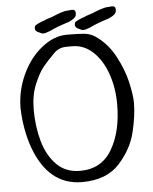

<svg xmlns="http://www.w3.org/2000/svg" viewBox="-57 -887 754 946"><g transform="rotate(-5 319.5 -414.0)"><path d="M302 -777Q254 -762 217 -744Q213 -743 202.5 -739Q192 -735 185 -735Q175 -735 164 -742Q144 -749 144 -764Q144 -766 146 -774Q147 -779 166 -787.5Q185 -796 196 -799Q202 -803 218 -807.5Q234 -812 257 -822L279 -830Q300 -837 314 -837L334 -839Q352 -839 352 -822Q352 -815 351 -811Q348 -800 331.5 -790Q315 -780 302 -777ZM500 -777Q452 -762 415 -744Q411 -743 400.5 -739Q390 -735 383 -735Q373 -735 362 -742Q342 -749 342 -764Q342 -766 344 -774Q345 -779 364 -787.5Q383 -796 394 -799Q400 -803 416 -807.5Q432 -812 455 -822L477 -830Q498 -837 512 -837L532 -839Q550 -839 550 -822Q550 -815 549 -811Q546 -800 529.5 -790Q513 -780 500 -777ZM599 -356Q599 -294 579.5 -212Q560 -130 496 -59.5Q432 11 311 11Q145 11 75 -182Q44 -269 40 -376Q40 -464 77 -543.5Q114 -623 174.5 -671Q235 -719 299 -719Q357 -719 385.5 -716Q414 -713 437 -698Q497 -658 533.5 -590Q570 -522 584.5 -457.5Q599 -393 599 -356ZM516 -356Q516 -438 491.5 -507.5Q467 -577 422.5 -618.5Q378 -660 320 -660Q315 -660 293.5 -660Q272 -660 256 -653Q240 -646 227 -632Q194 -599 171.5 -571.5Q149 -544 126.5 -490Q104 -436 104 -365Q104 -281 124.5 -208.5Q145 -136 190 -90.5Q235 -45 306 -45Q412 -45 464 -133.5Q516 -222 516 -356Z"/></g></svg>

Font: Barrio
Style: Regular
Weight: 400
Designer: Pablo Cosgaya & Sergio Jimenez
Foundry: Pablo Cosgaya & Sergio Jimenez
Version: Version 1.005